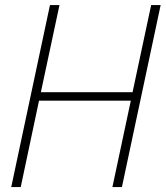

<svg xmlns="http://www.w3.org/2000/svg" viewBox="-20 -758 671 778"><path d="M631 -737.5 474 0H435.5L514 -368.5L527.5 -350H121L142 -368.5L64 0H25.5L182.5 -737.5H221L141.5 -365L127.5 -384.5H534L513 -365L592.5 -737.5Z"/></svg>

Font: Epilogue ExtraLight
Style: Italic
Weight: 250
Italic angle: -12°
Designer: Tyler Finck
Foundry: Etcetera Type Co
Version: Version 2.112